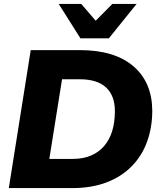

<svg xmlns="http://www.w3.org/2000/svg" viewBox="-20 -961 826 981"><path d="M25 0 137 -705H387Q565 -705 661 -623Q757 -541 758 -396Q758 -311 732 -238.5Q706 -166 654 -112.5Q602 -59 525.5 -29.5Q449 0 349 0ZM232 -149H351Q405 -149 445.5 -166.5Q486 -184 513 -216Q540 -248 553.5 -292.5Q567 -337 567 -393Q567 -472 522 -514Q477 -556 387 -556H297ZM391 -765 280 -941H395L469 -855L554 -941H678L536 -765Z"/></svg>

Font: Nunito Sans 12pt ExtraLight 12pt Black
Style: Italic
Weight: 900
Italic angle: -9°
Version: Version 3.101;gftools[0.9.27]